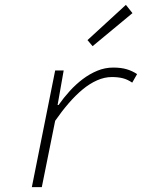

<svg xmlns="http://www.w3.org/2000/svg" viewBox="-20 -770 640 790"><path d="M111 0 207 -480H242L217 -338H221Q242 -368 267 -395.5Q292 -423 320.5 -444.5Q349 -466 380.5 -479Q412 -492 446 -492Q478 -492 501.5 -485Q525 -478 544 -465L524 -430Q505 -443 485.5 -448Q466 -453 440 -453Q410 -453 379.5 -439.5Q349 -426 320 -402Q291 -378 262.5 -345Q234 -312 207 -273L152 0ZM361 -580 340 -605 498 -750 525 -716Z"/></svg>

Font: Source Code Pro Light
Style: Italic
Weight: 300
Italic angle: -11°
Monospace: yes
Designer: Paul D. Hunt, Teo Tuominen
Foundry: Adobe Systems Incorporated
Version: Version 1.050;PS 1.000;hotconv 16.6.51;makeotf.lib2.5.65220